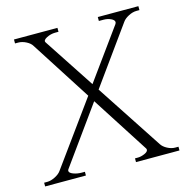

<svg xmlns="http://www.w3.org/2000/svg" viewBox="-104 -798 867 896"><g transform="rotate(-15 329.5 -350.0)"><path d="M654 -18V0H444V-18H458Q473 -18 490.5 -25.5Q508 -33 508 -43Q508 -47 505 -51L329 -325L131 -50Q128 -46 128 -42Q128 -32 146.5 -25Q165 -18 187 -18H202V0H5V-18H20Q38 -18 58.5 -28.5Q79 -39 88 -52L309 -357L123 -647Q115 -661 95.5 -671Q76 -681 57 -681H42V-700H252V-681H236Q214 -681 194 -670.5Q174 -660 181 -649L342 -404L518 -647Q521 -652 521 -656Q521 -666 505 -673.5Q489 -681 469 -681H447V-700H643V-681H629Q610 -681 590 -670.5Q570 -660 561 -647L363 -372L573 -52Q582 -38 601 -28Q620 -18 638 -18Z"/></g></svg>

Font: Taviraj ExtraLight
Style: Regular
Weight: 275
Designer: Katatrad Team
Foundry: CadsonDemak
Version: Version 1.001